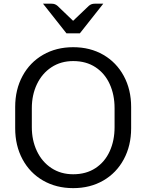

<svg xmlns="http://www.w3.org/2000/svg" viewBox="-20 -978 772 1013"><path d="M60.1 -301.3V-413.6Q60.1 -505.4 98.9 -577.1Q137.7 -648.9 207.3 -689Q276.9 -729 366.2 -729Q455.6 -729 524.9 -689Q594.2 -648.9 633.1 -577.1Q671.9 -505.4 671.9 -413.6V-301.3Q671.9 -209.5 633.1 -137.5Q594.2 -65.4 524.9 -25.4Q455.6 14.6 366.2 14.6Q276.9 14.6 207.3 -25.4Q137.7 -65.4 98.9 -137.5Q60.1 -209.5 60.1 -301.3ZM584.5 -307.1V-407.2Q584.5 -478 558.8 -534.4Q533.2 -590.8 483.9 -623.3Q434.6 -655.8 366.2 -655.8Q300.8 -655.8 251.2 -623Q201.7 -590.3 174.8 -533.7Q147.9 -477.1 147.9 -407.2V-307.1Q147.9 -237.3 174.8 -180.7Q201.7 -124 251.2 -91.3Q300.8 -58.6 366.2 -58.6Q434.6 -58.6 483.9 -91.1Q533.2 -123.5 558.8 -179.9Q584.5 -236.3 584.5 -307.1ZM330.6 -802.2H401.4L524.9 -958.5H480Q470.2 -958.5 462.9 -955.8Q455.6 -953.1 448.7 -947.3L365.7 -868.2L283.2 -947.3Q276.4 -953.1 269 -955.8Q261.7 -958.5 252 -958.5H207Z"/></svg>

Font: Lycee Sans
Style: Regular
Weight: 400
Designer: Justin Alvin
Foundry: Alkove Design
Version: Version 1.030